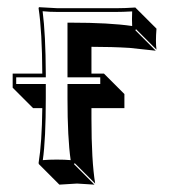

<svg xmlns="http://www.w3.org/2000/svg" viewBox="-20 -452 488 532"><path d="M233.4 -248H268.1L324.7 -191.4V-152.3H233.4V-123.5Q233.4 -6.3 243.7 56.6L187 0L185.1 2.9L241.7 59.6Q239.7 59.6 193.4 56.6Q193.4 56.6 144.5 59.6L87.9 2.9L86.9 0Q96.2 -57.6 97.2 -152.3H71.8L15.1 -209V-248H97.2Q96.7 -364.7 86.9 -429.2L87.9 -432.1Q89.8 -432.1 140.1 -429.2H299.8Q325.2 -429.2 355 -431.2L356.9 -429.2L413.6 -372.6Q410.6 -335 413.6 -314.5L356.9 -371.1L355 -368.2L411.6 -311.5Q411.6 -311.5 338.9 -319.3Q290.5 -322.3 233.4 -322.3ZM106.9 -219.2V-180.2Q106.9 -65.9 98.6 -8.3Q115.2 -9.8 137.2 -9.8Q159.2 -9.8 175.8 -8.3Q167 -69.3 167 -180.2V-219.2H257.8V-237.8H167V-389.2H176.8Q282.7 -389.2 346.2 -379.9Q345.2 -397.5 346.2 -420.4Q320.3 -418.9 299.8 -418.9H140.1Q116.7 -418.9 98.1 -420.9Q106.4 -356.4 106.9 -248V-237.8H24.9V-219.2Z"/></svg>

Font: Linux Biolinum Shadow O
Style: Regular
Weight: 400
Designer: Philipp H. Poll
Foundry: Philipp H. Poll
Version: Version 1.0.4